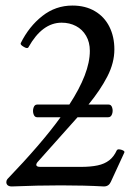

<svg xmlns="http://www.w3.org/2000/svg" viewBox="-20 -671 507 695"><path d="M430.2 -119.1 380.9 -12.2Q373.5 3.9 356 3.9Q285.6 0 200.7 0Q116.7 0 22.9 3.9Q13.2 3.9 8.1 -0.2Q2.9 -4.4 2.9 -11.7Q2.9 -17.6 6.3 -22L7.8 -23.9Q67.4 -85.9 115.2 -141.4Q163.1 -196.8 199.2 -246.6H114.3Q105 -246.6 101.3 -258.1Q97.7 -269.5 101.3 -281Q105 -292.5 114.3 -292.5H231Q267.6 -348.6 286.4 -397.2Q305.2 -445.8 305.2 -486.8Q305.2 -518.1 291.7 -541.3Q278.3 -564.5 255.1 -576.7Q231.9 -588.9 203.1 -588.9Q132.8 -588.9 83 -500Q81.1 -496.6 76.7 -497.1Q72.3 -497.6 65.9 -501.5Q59.1 -505.4 56.4 -508.8Q53.7 -512.2 55.2 -515.1Q85 -575.2 133.1 -613Q181.2 -650.9 242.2 -650.9Q289.1 -650.9 323.5 -630.6Q357.9 -610.4 376 -574.2Q394 -538.1 394 -492.2Q394 -443.8 368.9 -394.8Q343.8 -345.7 300.3 -292.5H373.5Q382.8 -292.5 386.2 -281Q389.6 -269.5 385.7 -258.1Q381.8 -246.6 371.6 -246.6H260.7L119.1 -87.9Q111.3 -80.1 111.3 -74.2Q111.3 -70.8 115 -68.8Q118.7 -66.9 126 -66.9H271Q308.6 -66.9 333.5 -72.3Q358.4 -77.6 375.2 -90.6Q392.1 -103.5 402.8 -127Q405.8 -132.8 419.4 -128.9Q426.8 -126.5 429 -124Q431.2 -121.6 430.2 -119.1Z"/></svg>

Font: Junicode Two Beta VF
Style: Regular
Weight: 400
Designer: Peter S. Baker
Foundry: Briery Creek Software
Version: Version 1.031 beta; ttfautohint (v1.8.1.43-b0c9)